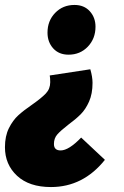

<svg xmlns="http://www.w3.org/2000/svg" viewBox="-63 -529 500 776"><path d="M323 -421Q323 -373 292 -340.5Q261 -308 214 -308Q175 -308 152 -333.5Q129 -359 129 -397Q129 -445 160 -477Q191 -509 238 -509Q277 -509 300 -483.5Q323 -458 323 -421ZM-43 66Q-43 21 -27 -11Q-11 -43 11 -63Q33 -83 68 -107Q105 -133 122.5 -151.5Q140 -170 140 -197Q140 -214 138 -224L302 -249Q311 -218 311 -194Q311 -150 297 -118.5Q283 -87 263 -67Q243 -47 213 -25Q182 -1 168.5 14.5Q155 30 155 53Q155 79 182 79Q215 79 265 27L361 117Q273 227 143 227Q55 227 6 181.5Q-43 136 -43 66Z"/></svg>

Font: Fira Sans Extra Condensed Black
Style: Italic
Weight: 900
Width: 3
Italic angle: -8°
Designer: Carrois Corporate & Edenspiekermann AG
Foundry: Carrois Corporate GbR & Edenspiekermann AG
Version: Version 4.203